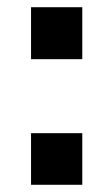

<svg xmlns="http://www.w3.org/2000/svg" viewBox="-20 -577 301 532"><path d="M66 -413V-557H208V-413ZM66 -65V-208H208V-65Z"/></svg>

Font: Oswald SemiBold
Style: Regular
Weight: 600
Designer: Vernon Adams
Foundry: Vernon Adams
Version: Version 4.100; ttfautohint (v1.8.1.43-b0c9)